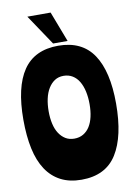

<svg xmlns="http://www.w3.org/2000/svg" viewBox="-110 -1108 828 1187"><g transform="rotate(-10 304.0 -514.5)"><path d="M304 -830Q453 -830 524 -724Q595 -618 595 -416Q595 -211 525.5 -100Q456 11 304 11Q229 11 174 -17.5Q119 -46 83 -100.5Q47 -155 30 -234.5Q13 -314 13 -416Q13 -621 84 -725.5Q155 -830 304 -830ZM304 -247Q336 -247 360.5 -261.5Q385 -276 401 -301.5Q417 -327 425 -362.5Q433 -398 433 -441Q433 -484 425 -520.5Q417 -557 401 -584Q385 -611 360.5 -626Q336 -641 304 -641Q272 -641 248.5 -625.5Q225 -610 208.5 -583Q192 -556 184 -519.5Q176 -483 176 -441Q176 -398 184 -362.5Q192 -327 208.5 -301.5Q225 -276 248.5 -261.5Q272 -247 304 -247ZM367 -849H276L148 -1040H294Z"/></g></svg>

Font: Ranchers
Style: Regular
Weight: 400
Designer: Pablo Impallari, Brenda Gallo
Foundry: Pablo Impallari, Brenda Gallo
Version: Version 1.000; ttfautohint (v0.8) -G 200 -r 50